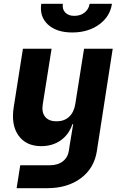

<svg xmlns="http://www.w3.org/2000/svg" viewBox="-20 -805 640 1005"><path d="M358 -635Q276 -635 231 -676.5Q186 -718 196 -785H309Q305 -757 321.5 -739.5Q338 -722 369 -722Q401 -722 423 -739.5Q445 -757 449 -785H566Q556 -718 498.5 -676.5Q441 -635 358 -635ZM67 180 86 60H241Q283 60 309.5 39Q336 18 341 -19L344 -40L363 -155H359Q341 -101 298 -70.5Q255 -40 196 -40Q116 -40 76.5 -96Q37 -152 52 -245L100 -550H250L204 -260Q197 -217 216.5 -193.5Q236 -170 276 -170Q316 -170 341.5 -193.5Q367 -217 374 -260L420 -550H570L487 -14Q473 76 403 128Q333 180 227 180Z"/></svg>

Font: JetBrains Mono ExtraBold
Style: Italic
Weight: 800
Italic angle: -9°
Monospace: yes
Designer: Philipp Nurullin, Konstantin Bulenkov
Foundry: JetBrains
Version: Version 2.305; ttfautohint (v1.8.4.7-5d5b)